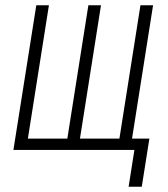

<svg xmlns="http://www.w3.org/2000/svg" viewBox="-20 -570 640 730"><path d="M469 140 491 0H31L118 -550H166L86 -43H236L316 -550H364L284 -43H434L514 -550H562L482 -43H548L519 140Z"/></svg>

Font: JetBrains Mono Thin
Style: Italic
Weight: 100
Italic angle: -9°
Monospace: yes
Designer: Philipp Nurullin, Konstantin Bulenkov
Foundry: JetBrains
Version: Version 2.305; ttfautohint (v1.8.4.7-5d5b)